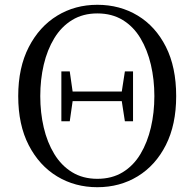

<svg xmlns="http://www.w3.org/2000/svg" viewBox="-20 -765 811 801"><path d="M386 16Q293 16 218.5 -29Q144 -74 100 -159Q56 -244 56 -364Q56 -483 100 -568.5Q144 -654 218.5 -699.5Q293 -745 386 -745Q480 -745 554.5 -700Q629 -655 672 -570Q715 -485 715 -364Q715 -245 672 -160Q629 -75 554.5 -29.5Q480 16 386 16ZM386 -19Q447 -19 492 -46.5Q537 -74 566 -122.5Q595 -171 609.5 -233Q624 -295 624 -364Q624 -433 609.5 -495Q595 -557 566 -605.5Q537 -654 492 -681.5Q447 -709 386 -709Q326 -709 281 -681.5Q236 -654 206.5 -605.5Q177 -557 162.5 -495Q148 -433 148 -364Q148 -295 162.5 -233Q177 -171 206.5 -122.5Q236 -74 281 -46.5Q326 -19 386 -19ZM236 -259V-467H271L283 -383H488L501 -467H535V-259H501L488 -343H283L271 -259Z"/></svg>

Font: Early Summer Mincho
Style: Regular
Weight: 400
Designer: GuiWonder
Version: Version 1.002